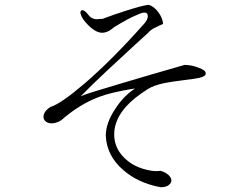

<svg xmlns="http://www.w3.org/2000/svg" viewBox="-20 -774 1040 802"><path d="M408.2 -695.3 390.6 -694.3Q380.9 -692.4 370.1 -696.3Q358.4 -700.2 352.5 -708Q329.1 -738.3 319.3 -729.5Q309.6 -721.7 328.1 -692.4Q366.2 -643.6 399.4 -637.7Q426.8 -633.8 456.1 -660.2Q486.3 -678.7 509.8 -691.4Q533.2 -704.1 554.7 -712.9Q592.8 -730.5 596.7 -711.9Q601.6 -693.4 574.2 -666Q445.3 -521.5 334 -425.8Q233.4 -339.8 190.4 -327.1Q168 -312.5 163.1 -295.9Q158.2 -280.3 168 -269.5Q177.7 -258.8 195.3 -258.8Q214.8 -258.8 235.4 -271.5Q312.5 -338.9 393.6 -369.1Q442.4 -387.7 530.3 -402.3L543.9 -404.3Q495.1 -372.1 460.9 -318.4Q421.9 -259.8 421.9 -207Q425.8 -123 495.1 -63.5Q556.6 -9.8 649.4 7.8Q665 8.8 678.7 2.9Q691.4 -3.9 695.3 -14.6Q698.2 -26.4 688.5 -38.1Q677.7 -51.8 651.4 -60.5Q626 -56.6 593.8 -64.5Q559.6 -72.3 530.3 -89.8Q497.1 -111.3 478.5 -139.6Q457 -172.9 457 -212.9Q457 -273.4 506.8 -329.1Q539.1 -365.2 596.7 -401.4Q620.1 -417 666 -426.8Q693.4 -432.6 750 -439.5Q798.8 -445.3 814.5 -449.2Q840.8 -456.1 838.9 -466.8Q841.8 -479.5 809.6 -491.2Q779.3 -502.9 751 -502.9Q601.6 -460 500 -429.7Q336.9 -381.8 317.4 -372.1Q365.2 -420.9 424.8 -476.6Q461.9 -511.7 532.2 -576.2L599.6 -637.7Q606.4 -646.5 621.1 -655.3Q629.9 -660.2 649.4 -668.9L661.1 -673.8Q660.2 -697.3 641.6 -722.7Q622.1 -749 599.6 -753.9Q570.3 -750 501 -727.5Q458 -713.9 408.2 -695.3Z"/></svg>

Font: Batang
Style: Regular
Weight: 400
Version: Version 2.21